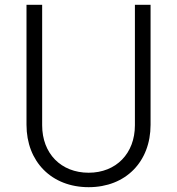

<svg xmlns="http://www.w3.org/2000/svg" viewBox="-20 -765 735 797"><path d="M348 12C502 12 605 -94 605 -247V-745H540V-245C540 -128 462 -48 348 -48C233 -48 155 -128 155 -245V-745H90V-247C90 -94 194 12 348 12Z"/></svg>

Font: Mluvka Light
Style: Regular
Weight: 300
Designer: Modified by Jiří Krblich, Original typeface by Gumpita Rahayu
Foundry: Gumpita Rahayu & Jiří Krblich
Version: Version 2.000;Glyphs 3.1.1 (3134)